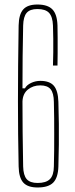

<svg xmlns="http://www.w3.org/2000/svg" viewBox="-20 -824 332 850"><path d="M146.5 6Q102.5 6 83 -15.8Q63.5 -37.5 62.5 -87Q61 -159 60.2 -230Q59.5 -301 59.5 -375.8Q59.5 -450.5 60.2 -533.2Q61 -616 62.5 -711Q63.5 -760.5 82.8 -782.2Q102 -804 145.5 -804Q191.5 -804 212.2 -782.2Q233 -760.5 234.5 -711Q235 -690.5 235.2 -656.5Q235.5 -622.5 235.2 -588.5Q235 -554.5 234.5 -534H214.5Q215.5 -563.5 215.8 -593Q216 -622.5 215.8 -652Q215.5 -681.5 214.5 -711Q213 -750 197.2 -767Q181.5 -784 145.5 -784Q112.5 -784 98 -767Q83.5 -750 82.5 -711Q81 -642 80.2 -574Q79.5 -506 79.5 -433H90.5Q98 -447.5 117.5 -456.8Q137 -466 158.5 -466Q200 -466 218.5 -444.2Q237 -422.5 238.5 -373Q240 -322 240.5 -276Q241 -230 240.5 -184Q240 -138 238.5 -87Q237 -37.5 215.8 -15.8Q194.5 6 146.5 6ZM146.5 -14Q184 -14 201 -31Q218 -48 218.5 -87Q219.5 -125.5 219.8 -160.5Q220 -195.5 220 -230Q220 -264.5 219.8 -299.8Q219.5 -335 218.5 -373Q218 -412 204 -429Q190 -446 158.5 -446Q126.5 -446 103.8 -427.8Q81 -409.5 79.5 -375Q79.5 -310 80.2 -238.8Q81 -167.5 82.5 -87Q83.5 -48 98.2 -31Q113 -14 146.5 -14Z"/></svg>

Font: Big Shoulders Thin
Style: Regular
Weight: 100
Designer: Patric King
Foundry: XO Type Co
Version: Version 2.002